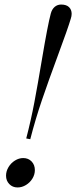

<svg xmlns="http://www.w3.org/2000/svg" viewBox="-20 -802 332 836"><path d="M162.1 -540.5Q188 -694.8 201.2 -743.2Q206.1 -761.7 218 -772Q230 -782.2 246.1 -782.2Q269 -782.2 280.5 -771Q292 -759.8 292 -741.7Q292 -731.9 288.1 -720.2Q276.4 -680.2 231.9 -560.1Q191.9 -452.1 163.1 -367.7Q134.3 -283.2 111.8 -195.8L94.2 -199.2Q114.7 -277.8 129.6 -356.4Q144.5 -435.1 162.1 -540.5ZM81.1 -113.8Q103.5 -113.8 117.7 -98.9Q131.8 -84 131.8 -61.5Q131.8 -42 121.3 -24.7Q110.8 -7.3 93.3 3.4Q75.7 14.2 56.6 14.2Q34.7 14.2 20.5 -0.5Q6.3 -15.1 6.3 -37.1Q6.3 -56.6 17.1 -74.5Q27.8 -92.3 45.2 -103Q62.5 -113.8 81.1 -113.8Z"/></svg>

Font: TypoPRO Playfair Display
Style: Italic
Weight: 400
Italic angle: -14°
Designer: Claus Eggers Sørensen
Foundry: Claus Eggers Sørensen
Version: Version 1.004;PS 001.004;hotconv 1.0.70;makeotf.lib2.5.58329